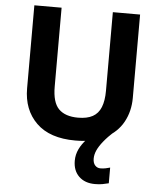

<svg xmlns="http://www.w3.org/2000/svg" viewBox="-62 -767 880 1060"><g transform="rotate(5 378.0 -237.0)"><path d="M485 100Q485 125 497 138Q509 151 526 151Q542 151 556 148Q570 145 580 142V229Q564 233 546 236.5Q528 240 504 240Q448 240 415 208Q382 176 382 121Q382 87 397 56Q412 25 437 -0.5Q462 -26 492 -43L586 -57Q551 -25 528.5 3Q506 31 495.5 54.5Q485 78 485 100ZM671 -252Q671 -178 638.5 -118.5Q606 -59 540.5 -24.5Q475 10 375 10Q233 10 159 -62.5Q85 -135 85 -254V-714H236V-277Q236 -189 272 -153Q308 -117 379 -117Q429 -117 460 -134Q491 -151 505.5 -187Q520 -223 520 -278V-714H671Z"/></g></svg>

Font: Noto Sans Devanagari
Style: Bold
Weight: 700
Version: Version 2.003